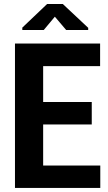

<svg xmlns="http://www.w3.org/2000/svg" viewBox="-20 -925 532 945"><path d="M431.6 -312.5Q372.1 -312.5 192.4 -312.5Q192.4 -261.7 192.4 -110.4Q262.7 -110.4 473.6 -110.4Q473.6 -83 473.6 0Q368.2 0 53.7 0Q53.7 -132.8 53.7 -533.2Q53.7 -578.1 53.7 -710.9Q158.2 -710.9 472.7 -710.9Q472.7 -683.6 472.7 -599.6Q402.3 -599.6 192.4 -599.6Q192.4 -555.7 192.4 -422.9Q252.9 -422.9 431.6 -422.9Q431.6 -395.5 431.6 -312.5ZM414.1 -788.1Q414.1 -785.2 414.1 -777.3Q387.7 -777.3 305.7 -777.3Q292 -793 250 -842.8Q236.3 -826.2 195.3 -777.3Q168.9 -777.3 89.8 -777.3Q89.8 -780.3 89.8 -789.1Q120.1 -818.4 211.9 -905.3Q231.4 -905.3 289.1 -905.3Q320.3 -876 414.1 -788.1Z"/></svg>

Font: Noto Sans Hebrew DECATHLON 
Style: Bold
Weight: 400
Designer: Monotype Design Team
Version: Version 2.000;GOOG;noto-fonts:20170220:a8a215d2e889